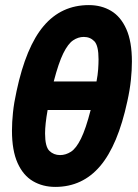

<svg xmlns="http://www.w3.org/2000/svg" viewBox="-20 -722 541 754"><path d="M45 -364Q82 -538 151.5 -620Q221 -702 329 -702Q378 -702 416 -679.5Q454 -657 476 -608Q498 -559 498 -480Q498 -447 494 -408Q490 -369 480 -324Q443 -152 373.5 -70Q304 12 197 12Q148 12 109.5 -10.5Q71 -33 49 -82Q27 -131 27 -209Q27 -242 31 -280.5Q35 -319 45 -364ZM191 -402H359Q364 -428 365.5 -450Q367 -472 367 -489Q367 -543 350.5 -560Q334 -577 309 -577Q287 -577 267 -563.5Q247 -550 228.5 -512.5Q210 -475 191 -402ZM157 -198Q157 -146 174 -129.5Q191 -113 216 -113Q238 -113 258.5 -126Q279 -139 298 -177.5Q317 -216 336 -290H167Q162 -262 159.5 -239Q157 -216 157 -198Z"/></svg>

Font: Radio Canada Condensed
Style: Bold Italic
Weight: 700
Width: 3
Italic angle: -12°
Designer: Charles Daoud, Etienne Aubert Bonn, Alexandre Saumier Demers, Jacques Le Bailly
Foundry: Radio-Canada
Version: Version 2.104; ttfautohint (v1.8.4.7-5d5b);gftools[0.9.28.de